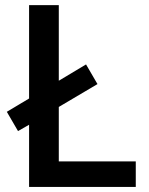

<svg xmlns="http://www.w3.org/2000/svg" viewBox="-20 -734 584 754"><path d="M94.2 0V-244.1L50.8 -219.2L6.8 -294.9L94.2 -347.2V-713.9H210.9V-417L317.9 -481L362.8 -403.8L210.9 -314V-100.1H513.2V0Z"/></svg>

Font: Open Sans Semibold
Style: Regular
Weight: 600
Foundry: Ascender Corporation
Version: Version 1.10; ttfautohint (v1.5.65-e2d9)